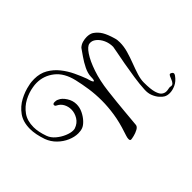

<svg xmlns="http://www.w3.org/2000/svg" viewBox="-133 -823 1118 1118"><g transform="rotate(-45 426.0 -264.5)"><path d="M835 -23Q815 5 789.5 16.5Q764 28 742 28Q721 28 707 20Q696 14 682.5 -1Q669 -16 659.5 -39Q650 -62 652 -92Q654 -133 661.5 -183.5Q669 -234 677.5 -281Q686 -328 692.5 -360Q699 -392 699 -396Q699 -427 687 -453Q675 -479 655.5 -494.5Q636 -510 615 -507Q595 -505 570.5 -468.5Q546 -432 525.5 -371.5Q505 -311 496 -235Q486 -151 480 -82Q474 -13 471 18Q470 32 452.5 41.5Q435 51 416 55.5Q397 60 391 60Q382 60 382 47Q382 37 386.5 23.5Q391 10 393 3Q414 -59 422.5 -114.5Q431 -170 431 -221Q431 -274 424 -321.5Q417 -369 407 -412Q389 -489 341.5 -526Q294 -563 235 -563Q220 -563 203 -560Q164 -554 126.5 -534Q89 -514 64.5 -479.5Q40 -445 40 -393Q40 -354 58 -304Q67 -279 90.5 -259Q114 -239 141.5 -227.5Q169 -216 189 -216Q194 -216 198 -216.5Q202 -217 205 -218Q237 -229 253 -255.5Q269 -282 269 -310Q269 -334 258 -355Q247 -376 225 -387Q215 -391 215 -400Q215 -410 231 -410Q236 -410 242.5 -409Q249 -408 256 -404Q276 -396 294 -368.5Q312 -341 312 -310Q312 -283 299.5 -257.5Q287 -232 269.5 -213.5Q252 -195 236 -189Q220 -183 199 -183Q169 -183 136.5 -197Q104 -211 77.5 -237Q51 -263 38 -298Q28 -327 23 -352.5Q18 -378 18 -400Q18 -458 45 -495.5Q72 -533 112.5 -554.5Q153 -576 195 -584Q207 -587 219 -588Q231 -589 241 -589Q288 -589 323.5 -568.5Q359 -548 385 -515.5Q411 -483 429 -445Q447 -407 460 -372Q464 -356 468.5 -345Q473 -334 477 -334Q484 -334 484 -365Q485 -392 500 -422.5Q515 -453 534 -480Q553 -507 564 -523Q578 -536 596 -541Q614 -546 630 -546Q655 -546 672 -536Q697 -519 712 -494Q727 -469 740 -424Q743 -415 744 -405.5Q745 -396 745 -386Q745 -353 735 -318Q725 -283 711.5 -248Q698 -213 688 -181Q678 -149 678 -123Q678 -67 686.5 -39Q695 -11 708 -2Q721 7 734 7Q745 7 755 4.5Q765 2 772 4Q784 7 791.5 -1Q799 -9 803.5 -21Q808 -33 812.5 -42Q817 -51 823 -51Q840 -46 840 -35Q840 -31 835 -23Z"/></g></svg>

Font: Ingrid Darling
Style: Regular
Weight: 400
Designer: Robert E. Leuschke
Foundry: Robert E. Leuschke
Version: Version 1.010; ttfautohint (v1.8.3)